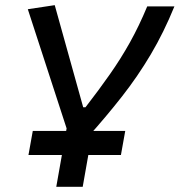

<svg xmlns="http://www.w3.org/2000/svg" viewBox="-20 -718 690 738"><path d="M89.4 -122.1 106 -214.8H461.4L444.8 -122.1ZM196.3 0 247.6 -290H349.1L297.9 0ZM241.7 -207 86.9 -682.6 190.4 -698.2 299.8 -305.7H308.6Q360.4 -372.6 402.3 -432.4Q444.3 -492.2 479.5 -555.2Q514.6 -618.2 545.9 -693.4H650.4Q609.9 -593.8 559.8 -509.3Q509.8 -424.8 448.7 -346.9Q387.7 -269 314.5 -187.5Z"/></svg>

Font: Cascadia Code PL
Style: Italic
Weight: 400
Italic angle: -10°
Monospace: yes
Designer: Aaron Bell
Foundry: Saja Typeworks
Version: Version 2404.023